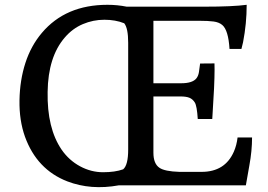

<svg xmlns="http://www.w3.org/2000/svg" viewBox="-20 -775 1121 803"><path d="M477.5 0Q359.9 21.5 261.2 -16.6Q134.3 -65.9 84.5 -203.1Q60.1 -271.5 61.5 -355.7Q63 -439.9 86.2 -511.7Q109.4 -583.5 155.3 -637.7Q254.4 -754.9 429.2 -754.9Q470.7 -754.9 509.8 -747.1H835.4Q953.1 -747.1 1011.7 -754.9Q1011.7 -676.8 996.6 -598.6Q992.7 -580.1 989.7 -570.3H939.9Q935.1 -648.9 909.7 -670.4Q896 -682.1 873 -685.1Q850.1 -688 815.9 -688H621.6V-426.8H737.8Q785.6 -426.8 801.8 -447.8Q809.6 -458 812 -473.4Q814.5 -488.8 816.9 -509.3L877 -509.8Q877 -509.8 877.4 -483.9Q877.4 -421.9 868.7 -293L867.7 -277.3H807.1Q803.7 -332 794.7 -346.4Q785.6 -360.8 772 -366.2Q758.3 -371.6 734.9 -371.6H621.6V-136.2Q621.6 -90.3 647 -73.2Q668.9 -58.1 730.5 -56.2H823.2Q920.9 -56.2 958 -140.6Q969.7 -167 973.6 -200.2H1034.2Q1034.2 -144.5 1022.9 -83L1008.3 0ZM495.1 -66.9Q516.1 -84.5 516.1 -149.9V-596.2Q516.1 -657.2 499.5 -677.7Q462.9 -692.4 416.3 -692.4Q369.6 -692.4 326.4 -674.1Q283.2 -655.8 251 -618.2Q181.2 -537.6 179.2 -391.1Q176.3 -238.8 237.8 -148.9Q268.6 -104.5 314.7 -79.6Q360.8 -54.7 411.1 -54.7Q461.4 -54.7 495.1 -66.9Z"/></svg>

Font: HeadlandOne
Style: Regular
Weight: 400
Designer: Gary Lonergan
Foundry: Sorkin Type Co.
Version: Version 1.002